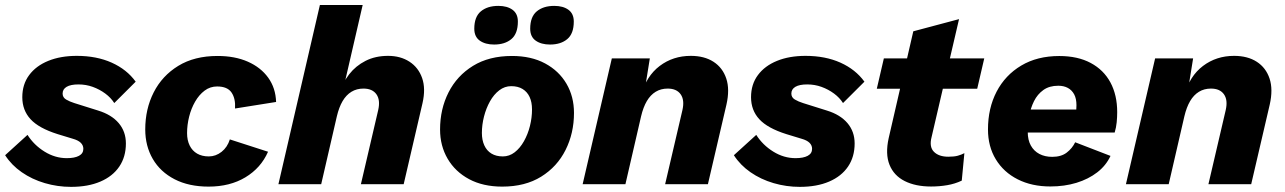

<svg xmlns="http://www.w3.org/2000/svg" viewBox="-28 -732 5105 763"><path d="M254.4 10.6Q200.8 10.6 150 -4.3Q99.2 -19.2 58.4 -47.6Q17.5 -76 -7.6 -115.2L81.3 -196Q107.1 -155.4 149 -129.5Q190.9 -103.5 237.5 -103.5Q268.7 -103.5 286 -112.9Q303.2 -122.2 303.2 -140.5Q303.2 -154.6 292.8 -164.7Q282.5 -174.7 261.4 -180.6L200.7 -199.1Q126.1 -222.6 93.4 -258.3Q60.6 -293.9 60.6 -345.7Q60.6 -396.9 87.9 -433.6Q115.2 -470.4 164 -490.2Q212.8 -510 277.2 -510Q355.7 -510 415.8 -483.1Q476 -456.1 511.2 -407.4L426.1 -322.5Q412.7 -343.7 390.3 -360.3Q367.8 -376.9 340.8 -386.7Q313.8 -396.5 283.8 -396.5Q252.8 -396.5 236.8 -387Q220.8 -377.5 220.8 -360.2Q220.8 -344.8 234.7 -336.5Q248.5 -328.3 267.4 -322.4L361.9 -292.7Q415.2 -276.4 443.8 -242.7Q472.3 -209 472.3 -161.9Q472.3 -108.8 446.1 -70.1Q419.9 -31.4 370.9 -10.4Q322 10.6 254.4 10.6Z M801 9.6Q722.4 9.6 665.7 -19.7Q609 -49 579.1 -100.5Q549.2 -152 549.2 -217.6Q549.2 -298.8 582.8 -364.9Q616.4 -431 680.5 -470.3Q744.6 -509.6 836.4 -509.6Q905.4 -509.6 956.9 -486.9Q1008.4 -464.2 1037.9 -423.2Q1067.4 -382.2 1069.2 -326.8L906 -300.8Q908.6 -340 892.2 -364.2Q875.8 -388.4 834.8 -388.4Q807 -388.4 785 -371.8Q763 -355.2 747.4 -328.1Q731.8 -301 723.6 -268.3Q715.4 -235.6 715.4 -203Q715.4 -174.6 725.8 -153.6Q736.2 -132.6 755.5 -121.5Q774.8 -110.4 801.8 -110.4Q829.4 -110.4 852.5 -128.6Q875.6 -146.8 885.4 -178L1037.2 -129Q1008.8 -64.4 947.3 -27.4Q885.8 9.6 801 9.6Z M1078.4 0 1243.2 -712H1413.2L1337.8 -385.6L1321.2 -362.4Q1334 -403.8 1359.8 -437Q1385.6 -470.2 1424.6 -490.1Q1463.6 -510 1514.2 -510Q1563.6 -510 1599.3 -486.8Q1635 -463.6 1649.6 -421.6Q1664.2 -379.6 1651 -322L1576.2 0H1406.2L1475 -294.8Q1484 -334.6 1467.9 -357.3Q1451.8 -380 1416.2 -380Q1389.4 -380 1368.6 -367.3Q1347.8 -354.6 1333.5 -330.3Q1319.2 -306 1310.6 -269.6L1248.4 0Z M1967.8 9.6Q1891.6 9.6 1836.3 -20Q1781 -49.6 1750.9 -101.1Q1720.8 -152.6 1720.8 -217.2Q1720.8 -298.4 1754.4 -364.7Q1788 -431 1851.7 -470.3Q1915.4 -509.6 2006.4 -509.6Q2083 -509.6 2138.1 -480Q2193.2 -450.4 2223.1 -399.3Q2253 -348.2 2253 -283.2Q2253 -203 2219.6 -136.2Q2186.2 -69.4 2122.5 -29.9Q2058.8 9.6 1967.8 9.6ZM1970.2 -110.4Q1996 -110.4 2017.3 -126.8Q2038.6 -143.2 2054.2 -170.9Q2069.8 -198.6 2078 -231.5Q2086.2 -264.4 2086.2 -297Q2086.2 -326 2076.7 -346.5Q2067.2 -367 2048.8 -378.3Q2030.4 -389.6 2003.4 -389.6Q1977.6 -389.6 1956.1 -373.2Q1934.6 -356.8 1919.2 -329.3Q1903.8 -301.8 1895.4 -268.9Q1887 -236 1887 -203.4Q1887 -175.4 1896.7 -154.2Q1906.4 -133 1925 -121.7Q1943.6 -110.4 1970.2 -110.4ZM2157.8 -555Q2122.6 -555 2100.8 -570.5Q2079 -586 2079 -617.8Q2079 -665.2 2105.1 -686.9Q2131.2 -708.6 2174.6 -708.6Q2209.8 -708.6 2231 -693.1Q2252.2 -677.6 2252.2 -646.4Q2252.2 -598.4 2226.4 -576.7Q2200.6 -555 2157.8 -555ZM1935.6 -555Q1900.4 -555 1878.6 -570.5Q1856.8 -586 1856.8 -617.8Q1856.8 -665.2 1882.9 -686.9Q1909 -708.6 1952.4 -708.6Q1987.6 -708.6 2008.8 -693.1Q2030 -677.6 2030 -646.4Q2030 -598.4 2004.2 -576.7Q1978.4 -555 1935.6 -555Z M2287.4 0 2403.4 -500H2554.4L2528.8 -340.6L2520 -354.6Q2540.6 -429.8 2593.6 -469.9Q2646.6 -510 2717.2 -510Q2771 -510 2807.4 -486.5Q2843.8 -463 2858.2 -419.8Q2872.6 -376.6 2858.8 -316L2785.2 0H2615.2L2684 -294.8Q2693 -334.6 2676.9 -357.3Q2660.8 -380 2625.2 -380Q2598.4 -380 2577.6 -367.3Q2556.8 -354.6 2542.5 -330.3Q2528.2 -306 2519.6 -269.6L2457.4 0Z M3150.4 10.6Q3096.8 10.6 3046 -4.3Q2995.2 -19.2 2954.4 -47.6Q2913.5 -76 2888.4 -115.2L2977.3 -196Q3003.1 -155.4 3045 -129.5Q3086.9 -103.5 3133.5 -103.5Q3164.7 -103.5 3182 -112.9Q3199.2 -122.2 3199.2 -140.5Q3199.2 -154.6 3188.8 -164.7Q3178.5 -174.7 3157.4 -180.6L3096.7 -199.1Q3022.1 -222.6 2989.4 -258.3Q2956.6 -293.9 2956.6 -345.7Q2956.6 -396.9 2983.9 -433.6Q3011.2 -470.4 3060 -490.2Q3108.8 -510 3173.2 -510Q3251.7 -510 3311.8 -483.1Q3372 -456.1 3407.2 -407.4L3322.1 -322.5Q3308.7 -343.7 3286.3 -360.3Q3263.8 -376.9 3236.8 -386.7Q3209.8 -396.5 3179.8 -396.5Q3148.8 -396.5 3132.8 -387Q3116.8 -377.5 3116.8 -360.2Q3116.8 -344.8 3130.7 -336.5Q3144.5 -328.3 3163.4 -322.4L3257.9 -292.7Q3311.2 -276.4 3339.8 -242.7Q3368.3 -209 3368.3 -161.9Q3368.3 -108.8 3342.1 -70.1Q3315.9 -31.4 3266.9 -10.4Q3218 10.6 3150.4 10.6Z M3672 9.2Q3610.2 9.2 3567.2 -12.5Q3524.2 -34.2 3506.9 -77.1Q3489.6 -120 3503.6 -183.2L3601.4 -607.6L3783.2 -656L3674 -187Q3664 -148.2 3683.5 -128.7Q3703 -109.2 3740.6 -109.2Q3763.8 -109.2 3778.3 -113.2Q3792.8 -117.2 3804.4 -123.4L3794 -14.2Q3767.2 -1.4 3736.1 3.9Q3705 9.2 3672 9.2ZM3456.4 -379.4 3484.4 -500H3883.4L3855.4 -379.4Z M4146.1 9Q4072.4 9 4016.4 -19.3Q3960.4 -47.6 3929.3 -98.8Q3898.2 -149.9 3898.2 -217.7Q3898.2 -301.8 3932.4 -367.7Q3966.7 -433.5 4030.3 -471.4Q4093.9 -509.4 4181.6 -509.4Q4254.8 -509.4 4306.4 -481.8Q4357.9 -454.3 4384.8 -404.3Q4411.7 -354.3 4411.7 -286.4Q4411.7 -266.7 4409.7 -246Q4407.7 -225.4 4401.7 -205.4H4008.1L4007.7 -296.8H4291.1L4243.8 -271.3Q4248.2 -284.6 4249 -294.6Q4249.8 -304.6 4249.8 -313.9Q4249.8 -340 4240.8 -356.9Q4231.7 -373.9 4215.6 -382.6Q4199.5 -391.3 4177.6 -391.3Q4141.9 -391.3 4118.3 -374.3Q4094.7 -357.4 4081 -329.8Q4067.4 -302.3 4061.8 -270.1Q4056.2 -238 4056.2 -207.9Q4056.2 -175.8 4068.4 -153.8Q4080.6 -131.7 4102.5 -120.2Q4124.5 -108.7 4153.4 -108.7Q4189.1 -108.7 4211 -125.5Q4232.9 -142.2 4244.7 -166.6L4385.1 -112.4Q4367.5 -74.3 4332.5 -47.2Q4297.4 -20.1 4249.8 -5.5Q4202.3 9 4146.1 9Z M4446.4 0 4562.4 -500H4713.4L4687.8 -340.6L4679 -354.6Q4699.6 -429.8 4752.6 -469.9Q4805.6 -510 4876.2 -510Q4930 -510 4966.4 -486.5Q5002.8 -463 5017.2 -419.8Q5031.6 -376.6 5017.8 -316L4944.2 0H4774.2L4843 -294.8Q4852 -334.6 4835.9 -357.3Q4819.8 -380 4784.2 -380Q4757.4 -380 4736.6 -367.3Q4715.8 -354.6 4701.5 -330.3Q4687.2 -306 4678.6 -269.6L4616.4 0Z"/></svg>

Font: Work Sans
Style: Italic
Weight: 400
Italic angle: -13°
Designer: Wei Huang
Foundry: Wei Huang
Version: Version 2.012